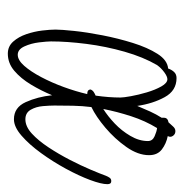

<svg xmlns="http://www.w3.org/2000/svg" viewBox="-10 -456 482 503"><g transform="rotate(90 231.5 -205.0)"><path d="M121 16Q102 16 89.5 2Q77 -12 70 -32.5Q63 -53 60.5 -74Q58 -95 58 -109Q58 -124 61.5 -157.5Q65 -191 73 -232Q81 -273 93 -311.5Q105 -350 121.5 -376Q138 -402 160 -404Q163 -413 169 -419.5Q175 -426 185 -426Q218 -426 235 -395Q252 -364 258 -323Q265 -340 272.5 -356.5Q280 -373 289 -387V-393Q289 -403 301 -405Q306 -410 311.5 -416.5Q317 -423 324 -423Q332 -423 336.5 -416.5Q341 -410 337 -403Q357 -399 372 -387.5Q387 -376 387 -354Q387 -325 365.5 -294.5Q344 -264 315 -239.5Q286 -215 261 -203Q258 -179 257.5 -154.5Q257 -130 257 -106Q257 -94 258.5 -76Q260 -58 268 -44Q276 -30 293 -30Q312 -30 330.5 -47Q349 -64 366.5 -90.5Q384 -117 399 -146Q414 -175 425 -201Q436 -227 441 -241Q443 -246 446 -250.5Q449 -255 455 -255Q463 -255 463 -245Q463 -229 452 -199.5Q441 -170 422.5 -136Q404 -102 381.5 -71Q359 -40 336 -20Q313 0 293 0Q262 0 248 -31Q234 -62 230 -100Q218 -71 202 -44.5Q186 -18 166 -1Q146 16 121 16ZM124 -10Q138 -10 153 -27Q168 -44 182.5 -71.5Q197 -99 208.5 -130.5Q220 -162 227 -192Q215 -192 215 -201Q217 -206 221.5 -209Q226 -212 231 -214Q236 -249 236 -279Q236 -287 232.5 -306.5Q229 -326 222.5 -348Q216 -370 207 -386Q198 -402 188 -402Q181 -402 170 -394Q159 -386 151 -375Q130 -339 116 -290Q102 -241 95.5 -190Q89 -139 89 -97Q89 -87 91.5 -66Q94 -45 102 -27.5Q110 -10 124 -10ZM266 -234Q285 -246 304 -264Q323 -282 336.5 -305Q350 -328 350 -351Q350 -363 337.5 -368.5Q325 -374 316 -375Q297 -344 285 -307Q273 -270 266 -234Z"/></g></svg>

Font: Licorice
Style: Regular
Weight: 400
Designer: Robert E. Leuschke
Foundry: Robert E. Leuschke
Version: Version 1.010; ttfautohint (v1.8.3)